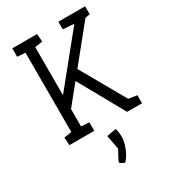

<svg xmlns="http://www.w3.org/2000/svg" viewBox="-227 -803 1047 1180"><g transform="rotate(-30 297.0 -213.0)"><path d="M62 0 58 -56 112 -64V-627L55 -631V-691H231L235 -635L181 -627V-286L461 -631L382 -637V-691H572V-635L538 -628L338 -381L517 -66L577 -57V0H471L291 -323L181 -187V-64L238 -60V0ZM273 249V237L310 168L291 68L358 56Q360 63 363 79Q366 95 366 114Q366 140 357.5 169Q349 198 335 223.5Q321 249 304 265Z"/></g></svg>

Font: Kreon Light
Style: Regular
Weight: 300
Designer: Julia Petretta
Foundry: Julia Petretta and Eli Heuer
Version: Version 2.002